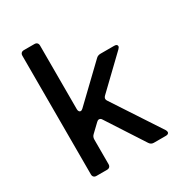

<svg xmlns="http://www.w3.org/2000/svg" viewBox="-173 -851 905 969"><g transform="rotate(-30 279.5 -366.5)"><path d="M434 -524H513Q531 -524 531 -512Q531 -506 523 -498L348 -330Q340 -322 340 -314Q340 -308 345 -301L526 -25Q530 -18 530 -12Q530 -7 525.5 -3.5Q521 0 513 0H442Q426 0 417 -14L277 -230Q271 -241 261 -241Q254 -241 247 -234L201 -190Q190 -180 190 -164V-21Q190 -11 184.5 -5.5Q179 0 169 0H108Q98 0 92.5 -5.5Q87 -11 87 -21V-712Q87 -722 92.5 -727.5Q98 -733 108 -733H169Q179 -733 184.5 -727.5Q190 -722 190 -712V-341Q190 -333 193.5 -328Q197 -323 202 -323Q209 -323 216 -330L408 -514Q418 -524 434 -524Z"/></g></svg>

Font: Shippori Antique B1
Style: Regular
Weight: 400
Designer: FONTDASU
Foundry: FONTDASU / Google Inc. / but / Adobe
Version: Version 2.001